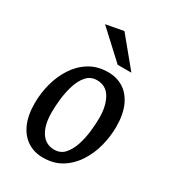

<svg xmlns="http://www.w3.org/2000/svg" viewBox="-165 -748 768 852"><g transform="rotate(30 219.0 -322.0)"><path d="M186.7 11.8Q143.6 11.8 109.3 -9.6Q74.9 -31.1 55.3 -74.2Q35.7 -117.2 35.7 -180.9Q35.7 -229.9 48.5 -279.3Q61.3 -328.7 87.9 -370Q114.4 -411.4 155.1 -436.6Q195.8 -461.8 250.7 -461.8Q294.8 -461.8 328.7 -440.4Q362.6 -418.9 382.1 -376Q401.7 -333 401.7 -269.1Q401.7 -220.1 389 -170.7Q376.4 -121.3 349.8 -80Q323.3 -38.6 283 -13.4Q242.8 11.8 186.7 11.8ZM213.3 -43.8Q245.4 -43.8 265.6 -66.5Q285.8 -89.2 297.2 -124.3Q308.6 -159.5 312.8 -197.5Q317 -235.5 317 -266Q317 -327 294.3 -366.6Q271.5 -406.2 224.8 -406.2Q192.8 -406.2 172.2 -383Q151.6 -359.8 140.6 -324.2Q129.5 -288.5 125.3 -250.6Q121.1 -212.7 121.1 -184Q121.1 -117.2 145.3 -80.5Q169.6 -43.8 213.3 -43.8ZM269.4 -511.1 130.8 -639 220.6 -655.7 339.6 -511.1Z"/></g></svg>

Font: Ancizar Sans Thin
Style: Italic
Weight: 100
Italic angle: -4°
Designer: Cesar Puertas, Viviana Monsalve, Julian Moncada, Julian Prieto, Jose Castro, Mariel Hernandez, Felipe Aragon, Sara Alarc
Version: Version 8.100